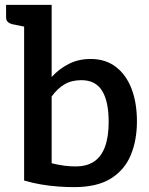

<svg xmlns="http://www.w3.org/2000/svg" viewBox="-20 -761 611 788"><path d="M284 7Q253 7 218.5 4.5Q184 2 148.5 -4Q113 -10 79 -20V-741H192V-445Q222 -478 262 -498.5Q302 -519 352 -519Q413 -519 455.5 -486.5Q498 -454 520 -396.5Q542 -339 542 -263Q542 -185 516.5 -124Q491 -63 434.5 -28Q378 7 284 7ZM290 -78Q336 -78 366 -98Q396 -118 411 -159Q426 -200 426 -261Q426 -345 399 -388.5Q372 -432 314 -432Q274 -432 245 -415Q216 -398 192 -365V-91Q221 -84 243.5 -81Q266 -78 290 -78ZM105 -741 93 -649 29 -662Q18 -665 11.5 -671.5Q5 -678 5 -690V-741Z"/></svg>

Font: Aleo SemiBold
Style: Regular
Weight: 600
Designer: Alessio Laiso
Foundry: Alessio Laiso
Version: Version 2.001;gftools[0.9.29]